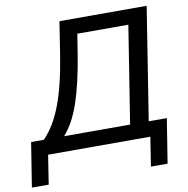

<svg xmlns="http://www.w3.org/2000/svg" viewBox="-141 -794 1021 1045"><g transform="rotate(-10 369.5 -272.0)"><path d="M-49 161 -10 -84H60Q120 -144 160.5 -250Q201 -356 227 -519L256 -705H738L640 -84H740L701 161H609L634 0H69L44 161ZM172 -84H537L622 -621H340L323 -514Q298 -357 262.5 -251Q227 -145 172 -84Z"/></g></svg>

Font: Nunito Sans SemiBold
Style: Italic
Weight: 600
Italic angle: -9°
Designer: Vernon Adams
Foundry: Vernon Adams
Version: Version 3.006; ttfautohint (v1.8.3)